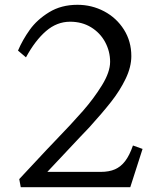

<svg xmlns="http://www.w3.org/2000/svg" viewBox="-20 -780 659 800"><path d="M534 -173.8 574 -159.5 522.8 0H66.5L60.2 -33.8L174.8 -156.5Q185.5 -167.5 207.5 -190.8Q279.8 -265.5 325.2 -317.5Q370.8 -369.5 404.8 -424.6Q438.8 -479.8 438.8 -522.2Q438.8 -566.2 418 -604.8Q397.2 -643.2 359.4 -666.4Q321.5 -689.5 272.2 -689.5Q217 -689.5 171.8 -650.5Q126.5 -611.5 88.2 -541L55 -569.2Q74.2 -614.2 104.2 -656.1Q134.2 -698 184.6 -729Q235 -760 302.8 -760Q362.5 -760 414 -732.8Q465.5 -705.5 496.4 -656.6Q527.2 -607.8 527.2 -546.2Q527.2 -501 503.5 -451.8Q479.8 -402.5 442.8 -355.5Q405.8 -308.5 352 -249.2L316 -211.5L177.2 -63.8H399.5Q434.8 -63.8 459.2 -74.6Q483.8 -85.5 501.6 -108.9Q519.5 -132.2 534 -173.8Z"/></svg>

Font: TMT Limkin
Style: Regular
Weight: 400
Designer: Gabriel Drozdov
Version: Version 1.000;Glyphs 3.1.2 (3151)